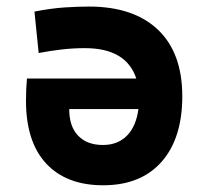

<svg xmlns="http://www.w3.org/2000/svg" viewBox="-20 -547 626 577"><path d="M290 9.8Q179.7 9.8 118.9 -55.4Q58.1 -120.6 58.1 -244.6Q58.1 -280.3 61 -311H389.6Q359.4 -402.3 235.4 -402.3Q200.2 -402.3 166 -398.4Q131.8 -394.5 96.2 -387.7L83.5 -512.2Q133.3 -522 174.6 -524.7Q215.8 -527.3 247.1 -527.3Q381.3 -527.3 454.6 -457.8Q527.8 -388.2 527.8 -257.8Q527.8 -131.3 465.6 -60.8Q403.3 9.8 290 9.8ZM396 -219.2H188Q188 -167 214.8 -139.2Q241.7 -111.3 289.1 -111.3Q334 -111.3 361.6 -139.4Q389.2 -167.5 396 -219.2Z"/></svg>

Font: Cascadia Mono PL
Style: Bold
Weight: 700
Monospace: yes
Designer: Aaron Bell
Foundry: Saja Typeworks
Version: Version 2404.023; ttfautohint (v1.8.4)